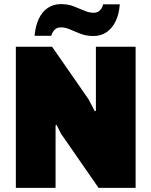

<svg xmlns="http://www.w3.org/2000/svg" viewBox="-20 -913 736 933"><path d="M57 0V-686H233L410 -431L441 -372L446 -375V-686H639V0H459L276 -264L255 -306L250 -304V0ZM148 -739Q152 -786 168 -820.5Q184 -855 211.5 -874Q239 -893 276 -893Q310 -893 337.5 -882.5Q365 -872 389 -861.5Q413 -851 434 -851Q454 -851 465.5 -862.5Q477 -874 481 -892H562Q559 -846 542.5 -811Q526 -776 498.5 -757Q471 -738 434 -738Q400 -738 372.5 -748.5Q345 -759 321.5 -769.5Q298 -780 276 -780Q257 -780 245.5 -768.5Q234 -757 229 -739Z"/></svg>

Font: Chivo Medium Black
Style: Regular
Weight: 900
Version: Version 2.002